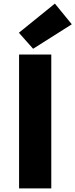

<svg xmlns="http://www.w3.org/2000/svg" viewBox="-20 -1047 419 1067"><path d="M86 -744H265V0H86ZM85 -865 285 -1027 379 -912 164 -776Z"/></svg>

Font: Kinto Sans Black
Style: Regular
Weight: 900
Designer: Authors: Ryoko NISHIZUKA  (kana & ideographs); Paul D. Hunt (Latin, Greek & Cyrillic); Wenlong ZHANG  (bopomofo); Sandol
Foundry: Adobe Systems Incorporated, ookami Inc.
Version: Version 0.001